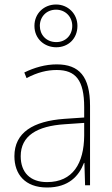

<svg xmlns="http://www.w3.org/2000/svg" viewBox="-20 -823 498 853"><path d="M230 -613C283 -613 324 -651 324 -708C324 -762 282 -803 229 -803C176 -803 133 -764 133 -708C133 -650 178 -613 230 -613ZM230 -636C185 -636 157 -669 157 -708C157 -748 186 -780 229 -780C270 -780 301 -749 301 -708C301 -667 272 -636 230 -636ZM232 -537C182 -537 133 -523 88 -501L98 -476C147 -502 190 -512 232 -512C316 -512 354 -467 354 -347V-301L266 -295C127 -285 44 -234 44 -129C44 -49 91 10 189 10C286 10 331 -42 353 -99H355L358 0H380V-353C380 -483 332 -537 232 -537ZM267 -271 354 -277V-220C353 -98 304 -14 189 -14C114 -14 72 -57 72 -129C72 -220 145 -263 267 -271Z"/></svg>

Font: Noto Sans Ethiopic SemiCondensed Thin
Style: Regular
Weight: 100
Width: 4
Designer: Monotype Design Team
Foundry: Monotype Imaging Inc.
Version: Version 2.102